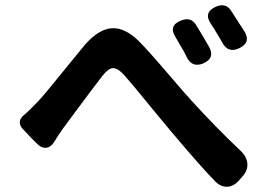

<svg xmlns="http://www.w3.org/2000/svg" viewBox="-20 -744 1005 727"><path d="M796 -56Q742 -111 640 -232Q632 -241 628 -246Q604 -275 551 -339Q477 -430 450 -460Q425 -487 407 -486Q390 -485 368 -457Q339 -420 253 -304Q229 -271 219 -258Q205 -239 184 -205Q172 -186 154 -184.5Q136 -183 119 -201L98 -222L67 -255Q54 -268 55 -282Q56 -296 69 -307Q91 -325 123 -359Q148 -385 221 -476Q277 -545 302 -575Q353 -633 402 -637Q451 -641 504 -590Q543 -551 629 -450Q682 -388 705 -363Q797 -262 890 -174Q914 -152 916.5 -125.5Q919 -99 899 -77L885 -61Q865 -38 840.5 -37Q816 -36 796 -56ZM686 -530Q675 -553 664 -570Q662 -574 657 -582Q650 -595 646 -601Q616 -647 665 -666Q702 -681 721 -651.5Q740 -622 772 -566Q795 -524 750 -504Q706 -486 686 -530ZM821 -584Q819 -587 816 -593Q804 -614 798 -623Q786 -643 779 -653Q749 -696 796 -718Q833 -735 854 -705Q884 -659 908 -621Q929 -582 886 -561.5Q843 -541 821 -584Z"/></svg>

Font: GenSenRounded JP B
Style: Regular
Weight: 700
Version: Version 1.501;PS 1;hotconv 16.6.51;makeotf.lib2.5.65220